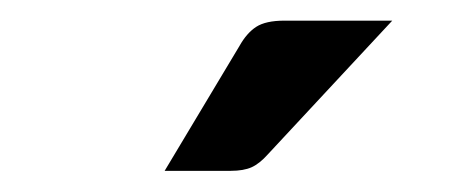

<svg xmlns="http://www.w3.org/2000/svg" viewBox="-20 -748 440 186"><path d="M360 -728 239.5 -598.5Q231.5 -589.5 223.8 -586Q216 -582.5 203.5 -582.5H139.5L212 -703.5Q219 -716 228.2 -722Q237.5 -728 255.5 -728Z"/></svg>

Font: Lato 2
Style: Regular
Weight: 600
Designer: Lukasz Dziedzic with Adam Twardoch and Botio Nikoltchev
Foundry: tyPoland Lukasz Dziedzic
Version: Version 2.015; 2015-08-06; http://www.latofonts.com/